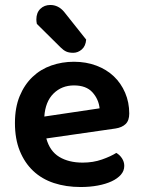

<svg xmlns="http://www.w3.org/2000/svg" viewBox="-20 -736 574 771"><path d="M166 -180Q180 -129 218 -106Q256 -83 312 -83Q354 -83 389.5 -95.5Q425 -108 447 -122Q461 -114 470 -100Q479 -86 479 -70Q479 -50 465.5 -34.5Q452 -19 428.5 -8Q405 3 373 9Q341 15 304 15Q245 15 196.5 -1Q148 -17 113.5 -49.5Q79 -82 59.5 -130Q40 -178 40 -242Q40 -304 59 -350Q78 -396 110.5 -427Q143 -458 186 -473Q229 -488 277 -488Q326 -488 367 -472.5Q408 -457 437 -429.5Q466 -402 482.5 -363.5Q499 -325 499 -280Q499 -252 484.5 -238Q470 -224 444 -220ZM277 -393Q228 -393 195 -360.5Q162 -328 158 -268L380 -301Q376 -338 351 -365.5Q326 -393 277 -393ZM128 -640Q126 -650 126 -658Q126 -685 142 -700.5Q158 -716 182 -716Q214 -716 237 -689L326 -577Q324 -551 308.5 -537.5Q293 -524 274 -524Q257 -524 246 -529Q235 -534 224 -545Z"/></svg>

Font: Baloo 2 SemiBold
Style: Regular
Weight: 600
Designer: Sarang Kulkarni and Ek Type
Foundry: Ek Type
Version: Version 1.640;hotconv 1.0.111;makeotfexe 2.5.65597; ttfautoh